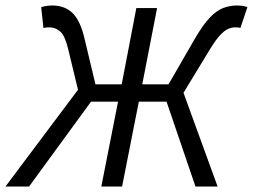

<svg xmlns="http://www.w3.org/2000/svg" viewBox="-54 -686 930 706"><path d="M-34 0 232.8 -356 196.8 -505.1Q185.2 -554.2 167.8 -569.8Q150.5 -585.4 128.2 -585.4Q122 -585.4 116.9 -585.1Q111.8 -584.7 105.8 -582.7L97.4 -659.6Q106.8 -662.7 117 -664.2Q127.2 -665.8 138.3 -665.8Q183.9 -665.8 212.7 -638.1Q241.4 -610.3 256.7 -544.5L297 -375.8H393.5L447.3 -656.3H523.6L469.1 -375.8H565.6L663 -544.5Q693.1 -596 718.2 -622Q743.2 -648 767.6 -656.9Q791.9 -665.8 817.4 -665.8Q828.6 -665.8 838.9 -664.2Q849.2 -662.7 855.7 -659.6L829.8 -582.7Q825.8 -584.7 821.4 -585.1Q817 -585.4 810.3 -585.4Q797.7 -585.4 784.4 -579.5Q771.2 -573.5 755.4 -556.7Q739.5 -539.9 719 -506.4L620.7 -344.8L746.2 0H664.8L558.4 -312.2H456.5L394.9 0H318.5L380.1 -312.2H280.7L52.8 0Z"/></svg>

Font: Source Sans Variable
Style: Italic
Weight: 200
Italic angle: -11°
Designer: Paul D. Hunt
Foundry: Adobe Systems Incorporated
Version: Version 3.006;hotconv 1.0.111;makeotfexe 2.5.65597